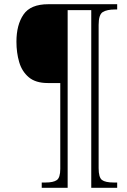

<svg xmlns="http://www.w3.org/2000/svg" viewBox="-20 -780 603 911"><path d="M178 111V86H196Q233 86 249.5 74.5Q266 63 266 21V-386H207Q149 -386 116.5 -413.5Q84 -441 71 -485.5Q58 -530 58 -582Q58 -662 91.5 -711Q125 -760 209 -760H536V-735H525Q488 -735 468 -723Q448 -711 448 -662V18Q448 62 464 74Q480 86 520 86H536V111H413V-732H301V111Z"/></svg>

Font: Noto Serif SemiCondensed ExtraLight
Style: Italic
Weight: 200
Width: 4
Italic angle: -12°
Designer: Monotype Design Team
Foundry: Monotype Imaging Inc.
Version: Version 2.013